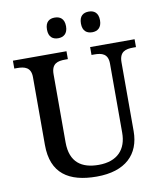

<svg xmlns="http://www.w3.org/2000/svg" viewBox="-98 -991 920 1080"><g transform="rotate(-10 362.5 -451.0)"><path d="M483 -794C512 -794 537 -810 537 -853C537 -897 512 -912 483 -912C452 -912 428 -897 428 -853C428 -810 452 -794 483 -794ZM288 -794C318 -794 343 -810 343 -853C343 -897 318 -912 288 -912C258 -912 234 -897 234 -853C234 -810 258 -794 288 -794ZM367 10C531 10 615 -73 615 -206V-599C615 -660 651 -669 694 -669H710V-714H456V-669H472C514 -669 550 -660 550 -603V-208C550 -114 497 -53 389 -53C293 -53 227 -95 227 -210V-599C227 -660 262 -669 306 -669H321V-714H15V-669H31C73 -669 110 -660 110 -603V-216C110 -53 208 10 367 10Z"/></g></svg>

Font: Noto Serif Telugu Medium
Style: Regular
Weight: 500
Designer: Jelle Bosma - Monotype Design Team
Foundry: Monotype Imaging Inc.
Version: Version 2.005